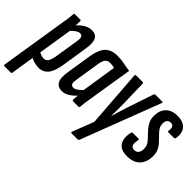

<svg xmlns="http://www.w3.org/2000/svg" viewBox="-89 -904 1496 1496"><g transform="rotate(45 659.5 -155.5)"><path d="M185 6Q162 6 136 -1.5Q110 -9 90 -21L102 -95Q117 -85 132.5 -79Q148 -73 163 -73Q186 -73 199 -91Q212 -109 220 -153L252 -356Q257 -386 250.5 -400Q244 -414 227 -414Q209 -414 187.5 -398.5Q166 -383 144 -358L143 -417Q176 -456 208.5 -476Q241 -496 274 -496Q319 -496 335.5 -464Q352 -432 341 -363L308 -150Q295 -68 265.5 -31Q236 6 185 6ZM-8 185Q-19 185 -18 174L68 -367Q76 -410 79 -436Q82 -462 83 -479Q83 -490 93 -490H151Q160 -490 160 -479Q160 -461 157.5 -435Q155 -409 152 -392L157 -377L70 174Q69 185 60 185Z M442 6Q399 6 380 -25.5Q361 -57 372 -128L406 -344Q420 -425 455.5 -460.5Q491 -496 555 -496Q597 -496 632 -488.5Q667 -481 703 -477L646 -123Q639 -84 635.5 -57Q632 -30 631 -11Q631 0 621 0H563Q553 0 553 -11Q553 -20 554 -32Q555 -44 557 -57Q532 -30 503 -12Q474 6 442 6ZM488 -76Q503 -76 521.5 -88.5Q540 -101 558 -120L603 -409Q591 -413 579 -414.5Q567 -416 554 -416Q529 -416 514.5 -399.5Q500 -383 493 -338L461 -134Q456 -103 462.5 -89.5Q469 -76 488 -76Z M730 185Q725 185 723.5 182Q722 179 723 174L792 -4L757 -479Q757 -485 759.5 -487.5Q762 -490 767 -490H838Q848 -490 848 -479L853 -263Q854 -231 853.5 -197.5Q853 -164 852 -131H854Q863 -164 873.5 -197.5Q884 -231 894 -263L967 -479Q971 -490 979 -490H1053Q1058 -490 1060 -487.5Q1062 -485 1060 -479L810 174Q805 185 798 185Z M1160 6Q1089 6 1063.5 -36.5Q1038 -79 1054 -144Q1057 -155 1066 -155H1125Q1131 -155 1134 -152Q1137 -149 1135 -144Q1126 -107 1133.5 -87.5Q1141 -68 1168 -68Q1190 -68 1202.5 -84Q1215 -100 1215 -127Q1215 -151 1207.5 -167.5Q1200 -184 1181 -204L1133 -255Q1112 -278 1099.5 -304Q1087 -330 1087 -365Q1087 -427 1121.5 -461.5Q1156 -496 1218 -496Q1281 -496 1311.5 -461.5Q1342 -427 1331 -364Q1328 -354 1320 -354H1258Q1248 -354 1250 -364Q1255 -392 1247 -406.5Q1239 -421 1218 -421Q1198 -421 1187.5 -408Q1177 -395 1177 -371Q1177 -352 1183 -337.5Q1189 -323 1206 -304L1253 -255Q1280 -227 1292.5 -201Q1305 -175 1305 -137Q1305 -73 1268.5 -33.5Q1232 6 1160 6Z"/></g></svg>

Font: Sofia Sans Extra Condensed SemiBold
Style: Italic
Weight: 600
Italic angle: -9°
Designer: Botio Nikoltchev, Ani Petrova
Foundry: lettersoup
Version: Version 4.101